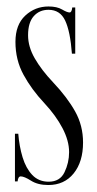

<svg xmlns="http://www.w3.org/2000/svg" viewBox="-20 -546 293 578"><path d="M125.5 11Q94 11 73.5 -2Q53 -15 42.5 -15Q34.5 -15 33 0H25V-143.5H35Q38 -105.5 48 -72.5Q58 -39.5 77.2 -19.2Q96.5 1 126.5 1Q160.5 1 174.2 -27.5Q188 -56 188 -88Q188 -122.5 168 -160.5Q148 -198.5 113.5 -235.5Q75 -276.5 50.8 -321Q26.5 -365.5 26.5 -420Q26.5 -471.5 56 -499Q85.5 -526.5 126 -526.5Q151.5 -526.5 166.8 -517.5Q182 -508.5 189.5 -508.5Q196 -508.5 197.5 -523.5H206.5V-384.5H196.5Q191.5 -451.5 176.2 -484Q161 -516.5 126 -516.5Q98.5 -516.5 81.5 -497.2Q64.5 -478 64.5 -440Q64.5 -405 84.8 -370Q105 -335 139.5 -298.5Q182.5 -253 206.2 -210.5Q230 -168 230 -117Q230 -59 201.8 -24Q173.5 11 125.5 11Z"/></svg>

Font: Imbue 100pt Light
Style: Regular
Weight: 300
Designer: Tyler Finck
Foundry: Etcetera Type Company
Version: Version 1.102; ttfautohint (v1.8.3)